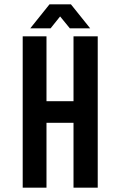

<svg xmlns="http://www.w3.org/2000/svg" viewBox="-20 -868 552 888"><path d="M195 0H85V-700H195V-400H320V-700H432V0H320V-300H195ZM120 -737 209 -848H308L397 -737H303L258 -792L214 -737Z"/></svg>

Font: Bebas Neue Bold
Style: Regular
Weight: 700
Designer: Ryoichi Tsunekawa & LGV (GE)
Foundry: Free Software Foundation, Inc.
Version: Version 1.003 August 13, 2016